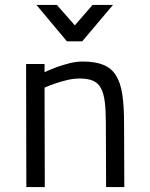

<svg xmlns="http://www.w3.org/2000/svg" viewBox="-20 -760 608 780"><path d="M87 0 86 -500H161V-467Q186 -478 212 -488Q235 -496 262 -503Q289 -510 316 -510Q367 -510 400 -496.5Q433 -483 451.5 -453Q470 -423 477 -375.5Q484 -328 484 -260L485 0H411L410 -259Q410 -309 406 -343.5Q402 -378 391 -400Q380 -422 359 -431.5Q338 -441 304 -441Q279 -441 253.5 -435Q228 -429 208 -422Q183 -414 161 -404L162 0ZM128 -740H211L284 -657L356 -740H439L314 -592H252Z"/></svg>

Font: Panefresco 400wt
Style: Regular
Weight: 400
Foundry: Campivisivi & Chank Co
Version: Version 1.002